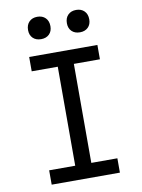

<svg xmlns="http://www.w3.org/2000/svg" viewBox="-101 -1013 801 1081"><g transform="rotate(-10 300.0 -472.5)"><path d="M105 0V-82H254V-648H105V-730H495V-648H346V-82H495V0ZM411 -817Q382 -817 364.5 -834Q347 -851 347 -880Q347 -910 364.5 -927.5Q382 -945 411 -945Q440 -945 457.5 -927.5Q475 -910 475 -880Q475 -851 457.5 -834Q440 -817 411 -817ZM189 -817Q160 -817 142.5 -834Q125 -851 125 -880Q125 -910 142.5 -927.5Q160 -945 189 -945Q218 -945 235.5 -927.5Q253 -910 253 -880Q253 -851 235.5 -834Q218 -817 189 -817Z"/></g></svg>

Font: Atlassian Mono
Style: Regular
Weight: 400
Monospace: yes
Designer: Philipp Nurullin, Konstantin Bulenkov
Foundry: Modifications by Atlassian Pty Ltd, manufactured by JetBrains
Version: Version 2.304